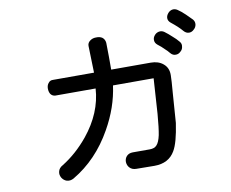

<svg xmlns="http://www.w3.org/2000/svg" viewBox="-82 -902 1163 968"><g transform="rotate(-10 500.0 -418.0)"><path d="M410.2 -690.4 414.1 -552.7H204.1Q188.5 -553.7 179.7 -541Q170.9 -530.3 170.9 -513.7Q170.9 -498 177.7 -486.3Q186.5 -473.6 202.1 -472.7H408.2Q400.4 -348.6 310.5 -238.3Q251 -166 178.7 -121.1Q158.2 -110.4 154.3 -91.8Q150.4 -76.2 159.2 -60.5Q168.9 -44.9 184.6 -40Q202.1 -35.2 219.7 -44.9Q344.7 -118.2 421.9 -255.9Q482.4 -362.3 497.1 -472.7H705.1Q696.3 -338.9 693.4 -292Q687.5 -219.7 680.7 -185.5Q672.9 -149.4 659.2 -135.7Q647.5 -123 624 -123H537.1Q516.6 -123 504.9 -110.4Q494.1 -98.6 494.1 -81.1Q495.1 -63.5 505.9 -51.8Q518.6 -38.1 540 -38.1L632.8 -37.1Q706.1 -37.1 738.3 -92.8Q761.7 -131.8 776.4 -231.4Q783.2 -318.4 787.1 -379.9Q793 -450.2 793 -472.7Q793.9 -510.7 767.6 -532.2Q743.2 -552.7 704.1 -552.7H502Q502 -574.2 502 -616.2Q501 -646.5 501 -690.4Q499 -709 485.4 -718.8Q472.7 -726.6 454.1 -725.6Q436.5 -725.6 423.8 -715.8Q410.2 -706.1 410.2 -690.4ZM798.8 -693.4Q786.1 -702.1 771.5 -699.2Q757.8 -696.3 749 -685.5Q739.3 -673.8 740.2 -661.1Q740.2 -647.5 752.9 -636.7Q773.4 -621.1 785.2 -608.4Q799.8 -595.7 809.6 -583Q821.3 -569.3 836.9 -570.3Q850.6 -570.3 861.3 -581.1Q873 -590.8 874 -605.5Q877 -620.1 866.2 -631.8Q853.5 -647.5 835 -663.1Q817.4 -679.7 798.8 -693.4ZM883.8 -791Q871.1 -799.8 856.4 -796.9Q843.8 -793.9 835 -783.2Q825.2 -771.5 825.2 -758.8Q825.2 -745.1 837.9 -734.4Q857.4 -718.8 870.1 -707Q884.8 -693.4 894.5 -681.6Q906.2 -668 921.9 -668Q935.5 -668 946.3 -678.7Q958 -688.5 960 -703.1Q961.9 -717.8 952.1 -729.5Q933.6 -749 920.9 -760.7Q900.4 -780.3 883.8 -791Z"/></g></svg>

Font: GungsuhChe
Style: Regular
Weight: 400
Monospace: yes
Version: Version 2.21